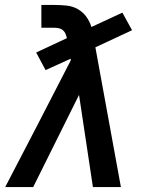

<svg xmlns="http://www.w3.org/2000/svg" viewBox="-20 -755 640 775"><path d="M1 0 131 -250 266 -512 265 -518 164 -472 126 -543 250 -601Q248 -610 244.5 -618.5Q241 -627 234 -633Q227 -639 217.5 -641Q208 -643 199 -643H147V-735H199Q224 -735 248.5 -732.5Q273 -730 293.5 -718.5Q314 -707 328 -688Q342 -669 349 -646L474 -704L513 -633L365 -564L468 0H355L299 -372L114 0Z"/></svg>

Font: Iosevka SS04 SmBd Ex Obl
Style: Regular
Weight: 600
Width: 7
Italic angle: -9°
Monospace: yes
Designer: Belleve Invis
Foundry: Belleve Invis
Version: Version 19.0.0; ttfautohint (v1.8.4)